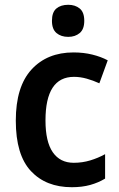

<svg xmlns="http://www.w3.org/2000/svg" viewBox="-20 -772 497 802"><path d="M280 10Q172 10 109 -57.5Q46 -125 46 -268Q46 -410 111.5 -481.5Q177 -553 287 -553Q329 -553 365.5 -544Q402 -535 430 -520L395 -424Q369 -436 342 -443.5Q315 -451 289 -451Q170 -451 170 -269Q170 -180 200.5 -136Q231 -92 288 -92Q324 -92 357 -102Q390 -112 419 -128V-26Q391 -9 357 0.5Q323 10 280 10ZM265 -752Q294 -752 313 -736.5Q332 -721 332 -685Q332 -650 313 -634Q294 -618 265 -618Q235 -618 216 -634Q197 -650 197 -685Q197 -721 215.5 -736.5Q234 -752 265 -752Z"/></svg>

Font: Noto Sans Khmer SemiCondensed SemiBold
Style: Regular
Weight: 600
Width: 4
Designer: Danh Hong and the Monotype Design Team
Foundry: Monotype Imaging Inc.
Version: Version 2.004; ttfautohint (v1.8.4.7-5d5b)